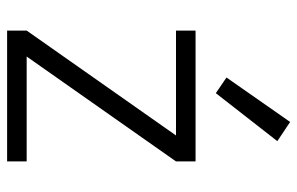

<svg xmlns="http://www.w3.org/2000/svg" viewBox="-168 -668 836 540"><g transform="rotate(90 250.0 -398.0)"><path d="M66 0V-55L361 -475H66V-530H434V-475L139 -55H434V0ZM242 -587 198 -617 323 -796 377 -760Z"/></g></svg>

Font: Iosevka Term Light
Style: Regular
Weight: 300
Monospace: yes
Designer: Belleve Invis
Foundry: Belleve Invis
Version: Version 9.0.1; ttfautohint (v1.8.3)